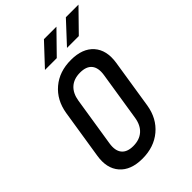

<svg xmlns="http://www.w3.org/2000/svg" viewBox="-273 -1068 1195 1195"><g transform="rotate(-45 325.0 -470.0)"><path d="M254 10Q152 10 102 -47.5Q52 -105 68 -203L119 -527Q135 -625 203 -682.5Q271 -740 373 -740Q475 -740 525 -683Q575 -626 560 -528L509 -203Q493 -105 424.5 -47.5Q356 10 254 10ZM269 -86Q324 -86 358 -116Q392 -146 401 -203L452 -527Q461 -584 437 -614Q413 -644 358 -644Q303 -644 269.5 -614Q236 -584 227 -527L176 -203Q167 -146 191 -116Q215 -86 269 -86ZM409 -810 539 -950H650L513 -810ZM215 -810 346 -950H456L319 -810Z"/></g></svg>

Font: NKDuy Mono SemiBold
Style: Italic
Weight: 600
Italic angle: -9°
Monospace: yes
Designer: NKDuy
Foundry: NKDuy
Version: Version 2.251; ttfautohint (v1.8.4.7-5d5b)